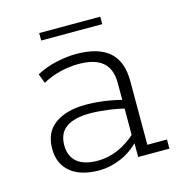

<svg xmlns="http://www.w3.org/2000/svg" viewBox="-84 -584 636 671"><g transform="rotate(-15 234.5 -249.0)"><path d="M196 10Q128 10 91.5 -20.5Q55 -51 55 -105Q55 -165 96.5 -194.5Q138 -224 206 -224Q242 -224 277 -219Q312 -214 351 -204L336 -196V-269Q336 -319 307.5 -343.5Q279 -368 220 -368Q188 -368 154.5 -360Q121 -352 90 -335L77 -369Q110 -387 149 -395.5Q188 -404 221 -404Q301 -404 340.5 -369.5Q380 -335 380 -264V-33H451V0H338V-60L344 -56Q313 -23 273.5 -6.5Q234 10 196 10ZM200 -24Q238 -24 274 -40Q310 -56 342 -86L336 -70V-186L352 -172Q313 -182 278 -186.5Q243 -191 213 -191Q158 -191 128.5 -170.5Q99 -150 99 -106Q99 -67 124 -45.5Q149 -24 200 -24ZM116 -481V-508H337V-481Z"/></g></svg>

Font: Rokkitt SemiBold ExtraLight
Style: Regular
Weight: 250
Version: Version 3.103